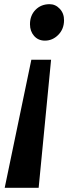

<svg xmlns="http://www.w3.org/2000/svg" viewBox="-20 -769 332 919"><path d="M165 130H2.5L130 -483H224.5ZM286.5 -671Q286 -629.5 258.8 -602Q231.5 -574.5 195 -574.5Q163 -574.5 143.2 -597Q123.5 -619.5 123.5 -653Q123.5 -695 150 -722Q176.5 -749 217.5 -749Q245.5 -749 266.2 -726.8Q287 -704.5 286.5 -671Z"/></svg>

Font: Merriweather 24pt Black
Style: Italic
Weight: 900
Italic angle: -7.8°
Designer: Eben Sorkin
Foundry: Eben Sorkin
Version: Version 2.101